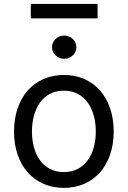

<svg xmlns="http://www.w3.org/2000/svg" viewBox="-20 -927 638 959"><path d="M299 11.4C448.2 11.4 547.9 -100.9 547.9 -269.9C547.9 -440.3 448.2 -552.6 299 -552.6C149.9 -552.6 50.1 -440.3 50.1 -269.9C50.1 -100.9 149.9 11.4 299 11.4ZM133.9 -835.2H467.3V-907.3H133.9ZM139.6 -269.9C139.6 -378.2 190 -474.1 299 -474.1C408 -474.1 458.5 -378.2 458.5 -269.9C458.5 -161.9 408 -67.5 299 -67.5C190 -67.5 139.6 -161.9 139.6 -269.9ZM239.7 -691.4C239.7 -659.4 267.4 -633.2 300.8 -633.2C334.2 -633.2 361.5 -659.4 361.5 -691.4C361.5 -723.4 334.2 -749.3 300.8 -749.3C267.4 -749.3 239.7 -723.4 239.7 -691.4Z"/></svg>

Font: Margiela Sans Text
Style: Regular
Weight: 400
Designer: Stefan Endress, Andreas Faust
Version: Version 1.100;FEAKit 1.0